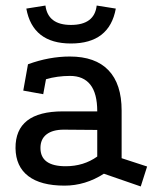

<svg xmlns="http://www.w3.org/2000/svg" viewBox="-20 -654 572 693"><path d="M355 -27Q288 16 213 16Q127 16 82 -18.5Q37 -53 36 -119Q35 -252 207 -252H331Q331 -317 306 -348.5Q281 -380 233 -380Q210 -380 188 -377Q166 -374 146 -368L136 -314L64 -327L81 -422Q119 -436 157 -443Q195 -450 232 -450Q324 -450 371.5 -400.5Q419 -351 419 -255V-83L511 -53L488 19ZM210 -186Q170 -186 148 -169Q126 -152 126 -120Q126 -54 217 -54Q282 -54 331 -89V-185ZM236 -497Q98 -497 75 -623L144 -634Q153 -564 236 -564Q321 -564 329 -634L398 -623Q375 -497 236 -497Z"/></svg>

Font: Podkova Medium
Style: Regular
Weight: 500
Designer: Ilya Yudin
Foundry: Cyreal (www.cyreal.org)
Version: Version 2.103